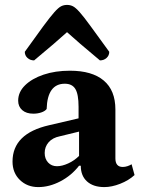

<svg xmlns="http://www.w3.org/2000/svg" viewBox="-20 -750 580 782"><path d="M136 12Q91 12 61 -17Q31 -46 31 -92Q31 -206 180 -240L300 -268V-315Q300 -366 287 -387.5Q274 -409 244 -409Q173 -409 170 -306Q163 -297 148 -292Q133 -287 116 -287Q87 -287 70.5 -301.5Q54 -316 54 -340Q54 -375 82 -402.5Q110 -430 157.5 -446Q205 -462 265 -462Q355 -462 402.5 -422Q450 -382 450 -304V-105Q450 -70 480 -70Q490 -70 500 -73.5Q510 -77 516 -81L528 -37Q504 -15 469.5 -1.5Q435 12 405 12Q360 12 334.5 -11Q309 -34 309 -75H302Q271 -35 226 -11.5Q181 12 136 12ZM212 -73Q233 -73 258 -84.5Q283 -96 302 -115V-214L224 -195Q194 -189 178 -170.5Q162 -152 162 -127Q162 -103 176 -88Q190 -73 212 -73ZM253 -730Q266 -730 277 -724.5Q288 -719 304.5 -700.5Q321 -682 349 -643.5Q377 -605 425 -539Q425 -524 414 -514Q403 -504 387 -504Q340 -543 307 -571.5Q274 -600 253 -619Q232 -600 199 -571.5Q166 -543 119 -504Q103 -504 92 -514Q81 -524 81 -539Q128 -605 156.5 -643.5Q185 -682 201.5 -700.5Q218 -719 229 -724.5Q240 -730 253 -730Z"/></svg>

Font: Petrona ExtraBold
Style: Regular
Weight: 800
Designer: Ringo R. Seeber
Foundry: Ringo R. Seeber
Version: Version 2.001; ttfautohint (v1.8.3)